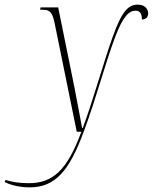

<svg xmlns="http://www.w3.org/2000/svg" viewBox="-135 -568 659 828"><path d="M-7 240C103 240 164 169 226 0C279 -141 317 -289 360 -404C396 -501 423 -522 450 -522C466 -522 477 -512 477 -484C491 -484 504 -492 504 -510C504 -530 489 -548 459 -548C418 -548 390 -519 351 -409C312 -301 269 -143 222 -16H219C214 -45 195 -144 186 -191L116 -536H40L38 -526H50C84 -526 92 -509 101 -466L196 0H216C153 171 90 222 -12 222C-53 222 -87 216 -111 208L-115 217C-96 227 -57 240 -7 240Z"/></svg>

Font: Noto Serif Display Condensed Thin
Style: Italic
Weight: 100
Width: 3
Italic angle: -12°
Designer: Monotype Design Team
Foundry: Monotype Imaging Inc.
Version: Version 2.009